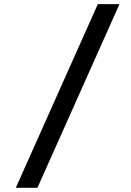

<svg xmlns="http://www.w3.org/2000/svg" viewBox="-20 -806 626 919"><path d="M55.7 92.8 448.2 -786.1H551.8L159.2 92.8Z"/></svg>

Font: Cascadia Code
Style: Regular
Weight: 400
Monospace: yes
Designer: Aaron Bell
Foundry: Saja Typeworks
Version: Version 2106.017